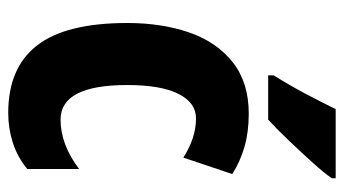

<svg xmlns="http://www.w3.org/2000/svg" viewBox="-200 -606 816 455"><g transform="rotate(90 207.5 -378.0)"><path d="M247 10Q140 10 87 -58.5Q34 -127 34 -272Q34 -354 56.5 -419Q79 -484 127 -522Q175 -560 249 -560Q292 -560 327 -550Q362 -540 392 -521L353 -405Q306 -435 260 -435Q223 -435 202 -393.5Q181 -352 181 -272Q181 -114 263 -114Q322 -114 380 -158V-35Q352 -12 318 -1Q284 10 247 10ZM402 -757Q389 -738 365 -711.5Q341 -685 314 -656.5Q287 -628 263 -606H158V-619Q183 -659 202.5 -696Q222 -733 238 -766H402Z"/></g></svg>

Font: Noto Sans Thai ExtCond ExtBd
Style: Regular
Weight: 800
Width: 2
Designer: Monotype Design Team
Foundry: Monotype Imaging Inc.
Version: Version 2.002; ttfautohint (v1.8.4.7-5d5b)